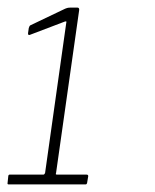

<svg xmlns="http://www.w3.org/2000/svg" viewBox="-22 -867 409 507"><path d="M206 -406Q211 -406 211 -402L208 -384Q207 -380 204 -380H1Q-3 -380 -2 -384L0 -403Q1 -406 4 -406H93Q95 -406 97 -410L153 -807Q155 -812 149 -810L57 -775Q52 -773 52 -779L54 -793Q55 -796 56 -798Q57 -800 60 -801L150 -844Q155 -846 158 -846.5Q161 -847 165 -847H182Q188 -847 187 -840L126 -410Q124 -406 128 -406H206Z"/></svg>

Font: Libre Franklin Thin
Style: Italic
Weight: 100
Italic angle: -8°
Designer: Pablo Impallari, Rodrigo Fuenzalida, Nhung Nguyen
Foundry: Impallari Type
Version: Version 3.000